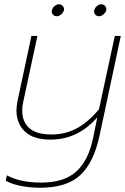

<svg xmlns="http://www.w3.org/2000/svg" viewBox="-20 -648 585 898"><path d="M223 -600Q225 -611 235 -619.5Q245 -628 256 -628Q267 -628 274 -619.5Q281 -611 279 -600Q276 -589 266 -580.5Q256 -572 245 -572Q234 -572 227 -580.5Q220 -589 223 -600ZM421 -600Q423 -611 433 -619.5Q443 -628 454 -628Q465 -628 472 -619.5Q479 -611 477 -600Q474 -589 464 -580.5Q454 -572 443 -572Q432 -572 425 -580.5Q418 -589 421 -600ZM7 197 12 172Q75 206 173 206Q279 206 336.5 154.5Q394 103 416 -5L435 -99Q344 5 216 5Q137 5 97 -32.5Q57 -70 57 -131Q57 -151 62 -176L127 -480H155L90 -178Q84 -153 84 -130Q84 -78 117.5 -48.5Q151 -19 221 -19Q284 -19 337.5 -47Q391 -75 443 -137L517 -480H545L445 -11Q418 113 355 171.5Q292 230 168 230Q119 230 75 221Q31 212 7 197Z"/></svg>

Font: Prompt Thin
Style: Italic
Weight: 250
Italic angle: -12°
Designer: Katatrad Team
Foundry: CadsonDemak
Version: Version 1.001